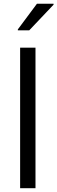

<svg xmlns="http://www.w3.org/2000/svg" viewBox="-20 -995 303 1015"><path d="M86.4 0V-743H167.6V0ZM74.3 -834.6V-839.6L175.3 -975.3H263.2V-970.3L134.5 -834.6Z"/></svg>

Font: Saira Thin
Style: Regular
Weight: 100
Designer: Hector Gatti with collaboration of the Omnibus-Type team
Foundry: Omnibus-Type
Version: Version 1.101